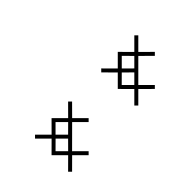

<svg xmlns="http://www.w3.org/2000/svg" viewBox="-91 -254 293 293"><g transform="rotate(45 55.5 -107.5)"><path d="M111.4 0 93.6 -17.9 111.4 -35.7 107.1 -40 89.3 -22.1 57.9 -53.6 75.7 -71.4 71.4 -75.7 53.6 -57.9 35.7 -75.7 31.4 -71.4 49.3 -53.6 31.4 -35.7 49.3 -17.9 31.4 0 35.7 4.3 53.6 -13.6 71.4 4.3 89.3 -13.6 107.1 4.3ZM111.4 -142.9 93.6 -160.7 111.4 -178.6 107.1 -182.9 89.3 -165 57.9 -196.4 75.7 -214.3 71.4 -218.6 53.6 -200.7 35.7 -218.6 31.4 -214.3 49.3 -196.4 31.4 -178.6 49.3 -160.7 31.4 -142.9 35.7 -138.6 53.6 -156.4 71.4 -138.6 89.3 -156.4 107.1 -138.6ZM40 -35.7 53.6 -49.3 67.1 -35.7 53.6 -22.1ZM40 -178.6 53.6 -192.1 67.1 -178.6 53.6 -165ZM57.9 -17.9 71.4 -31.4 85 -17.9 71.4 -4.3ZM57.9 -160.7 71.4 -174.3 85 -160.7 71.4 -147.1Z"/></g></svg>

Font: Gossip Low Cross Stitch
Style: Regular
Weight: 300
Width: 3
Designer: Deborah Khodanovich
Version: Version 1.001;Glyphs 3.3.1 (3343)